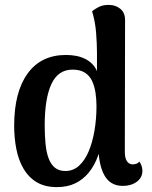

<svg xmlns="http://www.w3.org/2000/svg" viewBox="-20 -752 623 786"><path d="M213 14Q164 14 130.5 -6Q97 -26 76.5 -61Q56 -96 47 -141.5Q38 -187 38 -237Q38 -375 93 -451Q148 -527 250 -527Q298 -527 330.5 -510Q363 -493 377 -461V-535Q377 -571 373.5 -617Q370 -663 357 -706Q365 -713 382.5 -722.5Q400 -732 425 -732Q453 -732 472.5 -716Q492 -700 492 -670L491 -131Q491 -104 500 -91.5Q509 -79 524 -79Q529 -79 537.5 -81.5Q546 -84 550 -91Q557 -82 560 -71.5Q563 -61 563 -53Q563 -25 540 -8Q517 9 483 9Q431 9 407 -35Q383 -79 383 -155V-216L404 -213Q397 -158 382 -116Q367 -74 343 -45Q319 -16 287 -1Q255 14 213 14ZM248 -52Q280 -52 304 -74Q328 -96 343.5 -133.5Q359 -171 367 -218.5Q375 -266 375 -317Q375 -345 371 -372Q367 -399 357 -420.5Q347 -442 327.5 -454.5Q308 -467 277 -467Q218 -467 190.5 -408Q163 -349 163 -239Q163 -197 166.5 -162Q170 -127 179.5 -102.5Q189 -78 205.5 -65Q222 -52 248 -52Z"/></svg>

Font: Arima SemiBold
Style: Regular
Weight: 600
Designer: Joana Correia and Natanael Gama
Foundry: NDISCOVER
Version: Version 1.101;gftools[0.9.23]